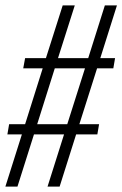

<svg xmlns="http://www.w3.org/2000/svg" viewBox="-28 -695 456 715"><path d="M149 0 210.5 -194.5H98.5L37 0H-8L53.5 -194.5H-0.5L6 -232.5H65.5L131 -440.5H58.5L65.5 -478.5H143L205.5 -675H250.5L188 -478.5H300.5L362.5 -675H407.5L345.5 -478.5H400.5L394 -440.5H333.5L267.5 -232.5H341L334.5 -194.5H255.5L194 0ZM110.5 -232.5H222.5L288.5 -440.5H176Z"/></svg>

Font: Anybody Condensed Light
Style: Italic
Weight: 300
Width: 3
Italic angle: -10°
Designer: Tyler Finck
Foundry: Etcetera Type Company
Version: Version 1.010; ttfautohint (v1.8.3) -l 8 -r 50 -G 200 -x 14 